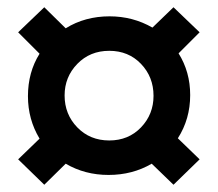

<svg xmlns="http://www.w3.org/2000/svg" viewBox="-20 -575 601 529"><path d="M161 -124 102 -66 30 -136 89 -193Q57 -246 57 -310Q57 -376 89 -427L30 -486L102 -555L161 -497Q214 -530 282 -530Q346 -530 400 -499L458 -555L530 -486L472 -428Q504 -377 504 -313Q504 -247 470 -194L530 -136L458 -66L398 -124Q345 -93 279 -93Q214 -93 161 -124ZM158 -312Q158 -260 193 -224Q228 -188 281 -188Q334 -188 368.5 -224Q403 -260 403 -311Q403 -363 368.5 -399Q334 -435 281 -435Q228 -435 193 -399Q158 -363 158 -312Z"/></svg>

Font: Hind Siliguri SemiBold
Style: Regular
Weight: 600
Designer: Jyotish Sonowal
Foundry: Indian Type Foundry
Version: Version 1.001;PS 1.0;hotconv 1.0.86;makeotf.lib2.5.63406; tt